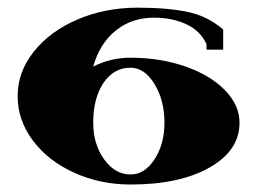

<svg xmlns="http://www.w3.org/2000/svg" viewBox="-20 -479 674 503"><path d="M340.5 -458.9Q417.8 -458.9 470.7 -448Q523.6 -437.1 564.7 -401.7V-348.8H521V-363.2Q505.2 -398.2 468.3 -415.4Q431.4 -432.7 383.3 -432.7Q324.7 -432.7 282.8 -398.6Q240.8 -364.5 224.2 -304.6Q269.2 -327.8 321.7 -327.8Q399 -327.8 464.8 -305.1Q530.6 -282.3 569.1 -243Q607.5 -203.7 607.5 -157.3Q607.5 -84.8 529.1 -40.2Q450.6 4.4 322.6 4.4Q242.1 4.4 174 -26.7Q105.8 -57.7 66 -111Q26.2 -164.3 26.2 -227.3Q26.2 -290.2 68.4 -343.5Q110.6 -396.9 182.9 -427.9Q255.2 -458.9 340.5 -458.9ZM321.7 -301.6Q278 -301.6 251.1 -261.8Q224.2 -222 224.2 -157.3Q224.2 -101.4 252.8 -61.6Q281.5 -21.9 322.1 -21.9Q358.8 -21.9 384.8 -61.6Q410.8 -101.4 410.8 -157.3Q410.8 -216.8 384.6 -259.2Q358.4 -301.6 321.7 -301.6Z"/></svg>

Font: Wabroye
Style: Medium
Weight: 500
Designer: gluk
Foundry: gluk
Version: Version 0.14